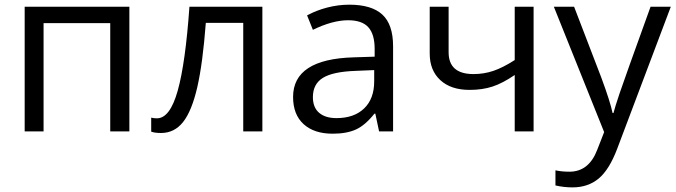

<svg xmlns="http://www.w3.org/2000/svg" viewBox="-20 -564 2900 824"><path d="M167 0H85.9V-535.2H535.2V0H453.1V-464.8H167Z M1106 0H1023.9V-465.8H863.3Q850.1 -292 826.7 -189.9Q803.2 -87.9 765.9 -40.5Q728.5 6.8 670.9 6.8Q644.5 6.8 628.9 1V-59.1Q639.6 -56.2 653.3 -56.2Q709.5 -56.2 742.7 -174.8Q775.9 -293.5 793 -535.2H1106Z M1606.9 0 1590.8 -76.2H1586.9Q1546.9 -25.9 1507.1 -8.1Q1467.3 9.8 1407.7 9.8Q1328.1 9.8 1283 -31.2Q1237.8 -72.3 1237.8 -147.9Q1237.8 -310.1 1497.1 -317.9L1587.9 -320.8V-354Q1587.9 -417 1560.8 -447Q1533.7 -477.1 1474.1 -477.1Q1407.2 -477.1 1322.8 -436L1297.9 -498Q1337.4 -519.5 1384.5 -531.7Q1431.6 -543.9 1479 -543.9Q1574.7 -543.9 1620.8 -501.5Q1667 -459 1667 -365.2V0ZM1423.8 -57.1Q1499.5 -57.1 1542.7 -98.6Q1585.9 -140.1 1585.9 -214.8V-263.2L1504.9 -259.8Q1408.2 -256.3 1365.5 -229.7Q1322.8 -203.1 1322.8 -147Q1322.8 -103 1349.4 -80.1Q1376 -57.1 1423.8 -57.1Z M1905.3 -535.2V-339.8Q1905.3 -246.1 2012.2 -246.1Q2056.6 -246.1 2097.2 -259.8Q2137.7 -273.4 2189 -306.2V-535.2H2270V0H2189V-242.2Q2137.7 -207 2094 -192.6Q2050.3 -178.2 1995.1 -178.2Q1915 -178.2 1869.6 -220.2Q1824.2 -262.2 1824.2 -334V-535.2Z M2356.9 -535.2H2443.8L2561 -230Q2599.6 -125.5 2608.9 -79.1H2612.8Q2619.1 -104 2639.4 -164.3Q2659.7 -224.6 2772 -535.2H2858.9L2628.9 74.2Q2594.7 164.6 2549.1 202.4Q2503.4 240.2 2437 240.2Q2399.9 240.2 2363.8 231.9V167Q2390.6 172.9 2423.8 172.9Q2507.3 172.9 2543 79.1L2572.8 2.9Z"/></svg>

Font: f06597129
Style: Regular
Weight: 400
Foundry: Ascender Corporation
Version: Version 1.10